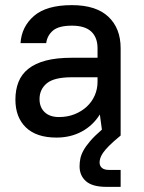

<svg xmlns="http://www.w3.org/2000/svg" viewBox="-20 -528 560 748"><path d="M395 200Q340 200 315 178Q290 156 290 120Q290 105 293 90Q296 75 305 58.5Q314 42 331 22Q348 2 377 -23L369 -82Q342 -39 298.5 -15.5Q255 8 200 8Q122 8 81 -31.5Q40 -71 40 -140Q40 -178 52 -208.5Q64 -239 90.5 -260Q117 -281 158.5 -292Q200 -303 260 -303H360V-340Q360 -382 335.5 -405Q311 -428 260 -428Q209 -428 186.5 -409Q164 -390 160 -360H60Q64 -424 112.5 -466Q161 -508 260 -508Q354 -508 402 -463Q450 -418 450 -340V0Q422 23 405.5 39.5Q389 56 381 68Q373 80 370.5 89Q368 98 368 105Q368 118 377 126Q386 134 405 134H450V200ZM210 -72Q243 -72 270.5 -83Q298 -94 318 -112.5Q338 -131 349 -156Q360 -181 360 -209V-227H260Q191 -227 162.5 -203.5Q134 -180 134 -142Q134 -110 154 -91Q174 -72 210 -72Z"/></svg>

Font: PT Root UI Web Medium
Style: Regular
Weight: 500
Designer: Vitaly Kuzmin
Foundry: ParaType Ltd.
Version: Version 1.001W